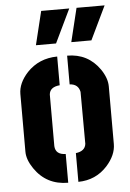

<svg xmlns="http://www.w3.org/2000/svg" viewBox="-54 -803 573 845"><g transform="rotate(-5 232.5 -381.0)"><path d="M280.3 -614.3 316.4 -762.7H440.4L369.1 -614.3ZM124 -614.3 160.2 -762.7H284.2L212.9 -614.3ZM37.1 -151.4V-406.2Q37.1 -454.1 79.1 -500Q131.8 -555.7 212.9 -556.6V-429.7Q168.9 -425.8 166 -392.6V-165Q168 -127 212.9 -126V1Q117.2 1 64.5 -76.2Q37.1 -116.2 37.1 -151.4ZM257.8 1V-126Q298.8 -130.9 302.7 -163.1L301.8 -392.6Q294.9 -427.7 256.8 -429.7V-556.6Q348.6 -556.6 400.4 -482.4Q427.7 -442.4 427.7 -406.2V-151.4Q427.7 -102.5 385.7 -55.7Q335 0 257.8 1Z"/></g></svg>

Font: Post No Bills Colombo
Style: ExtraBold
Weight: 900
Designer: Kosala Senevirathne, Siva Puranthara, Lasantha Premarathna, Tharique Azeez
Foundry: Mooniak
Version: Version 1.220 ; ttfautohint (v1.5)